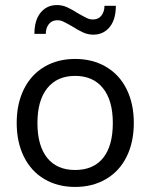

<svg xmlns="http://www.w3.org/2000/svg" viewBox="-20 -732 595 759"><path d="M46 -246Q46 -322 74.5 -379.5Q103 -437 155.5 -468Q208 -499 277 -499Q346 -499 399 -468Q452 -437 480.5 -379.5Q509 -322 509 -246Q509 -170 480.5 -112.5Q452 -55 399 -24Q346 7 277 7Q208 7 155.5 -24Q103 -55 74.5 -112.5Q46 -170 46 -246ZM426 -246Q426 -335 387 -383.5Q348 -432 277 -432Q206 -432 167 -383.5Q128 -335 128 -246Q128 -156 166.5 -108Q205 -60 277 -60Q349 -60 387.5 -107.5Q426 -155 426 -246ZM205 -712Q226 -712 245 -703.5Q264 -695 289 -679Q312 -666 323.5 -660.5Q335 -655 347 -655Q369 -655 381 -670.5Q393 -686 393 -709H438Q438 -655 413.5 -625Q389 -595 349 -595Q328 -595 309 -603.5Q290 -612 265 -628Q242 -641 230.5 -646.5Q219 -652 207 -652Q185 -652 173 -636.5Q161 -621 161 -598H116Q116 -652 140.5 -682Q165 -712 205 -712Z"/></svg>

Font: wassup Sans
Style: Regular
Weight: 400
Version: Version 2.001